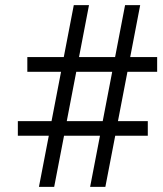

<svg xmlns="http://www.w3.org/2000/svg" viewBox="-20 -731 639 751"><path d="M132.3 0 170.9 -200.2H49.8V-257.3H181.6L218.8 -450.2H86.9V-507.8H229.5L268.6 -710.9H328.1L289.1 -507.8H430.2L469.2 -710.9H528.3L489.3 -507.8H594.7V-450.2H478.5L441.4 -257.3H558.1V-200.2H430.7L392.1 0H332.5L371.1 -200.2H230.5L191.9 0ZM241.2 -257.3H381.8L418.9 -450.2H278.3Z"/></svg>

Font: Vazirmatn UI FD Light
Style: Regular
Weight: 300
Designer: Saber Rastikerdar
Foundry: Saber Rastikerdar
Version: Version 33.003